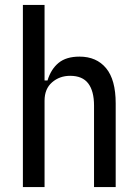

<svg xmlns="http://www.w3.org/2000/svg" viewBox="-20 -760 558 780"><path d="M73 -740H161V-433H173Q187 -479 218 -504.5Q249 -530 303 -530Q372 -530 411 -483Q450 -436 450 -340V0H362V-331Q362 -390 338.5 -421Q315 -452 265 -452Q222 -452 191.5 -425.5Q161 -399 161 -351V0H73Z"/></svg>

Font: IBM Plex Sans Condensed Text
Style: Regular
Weight: 450
Width: 3
Designer: Mike Abbink, Paul van der Laan, Pieter van Rosmalen
Foundry: Bold Monday
Version: Version 1.1